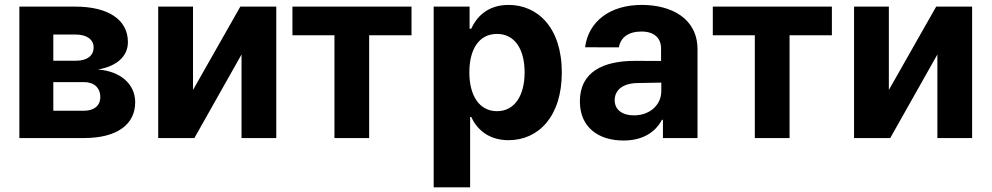

<svg xmlns="http://www.w3.org/2000/svg" viewBox="-20 -573 4116 797"><path d="M60.4 0H328.8C465.2 0 541.2 -55.8 541.2 -148.8C541.2 -220.5 484.4 -277.3 386.4 -284.4C464.5 -297.9 511 -339.1 511 -398.1C511 -492.5 427.6 -545.5 293 -545.5H60.4ZM201.3 -113.3V-232.2H328.8C370.7 -232.2 396.3 -208.5 396.3 -169.7C396.3 -134.6 370.7 -113.3 328.8 -113.3ZM201.3 -321V-429.7H293C339.8 -429.7 368.6 -409.4 368.6 -376.1C368.6 -341.6 341.3 -321 296.2 -321Z M781.2 -199.6V-545.5H636.7V0H786.9L982.6 -346.9V0H1126.8V-545.5H977.6Z M1193.9 -426.5H1368.3V0H1512.4V-426.5H1688.2V-545.5H1193.9Z M1780.2 204.5H1931.5V-87.4H1936.1C1957 -41.9 2002.8 8.9 2090.9 8.9C2215.2 8.9 2312.1 -89.5 2312.1 -272C2312.1 -459.5 2210.9 -552.6 2091.3 -552.6C2000 -552.6 1956.3 -498.2 1936.1 -453.8H1929.3V-545.5H1780.2ZM1928.3 -272.7C1928.3 -370 1969.5 -432.2 2043 -432.2C2117.9 -432.2 2157.7 -367.2 2157.7 -272.7C2157.7 -177.6 2117.2 -111.5 2043 -111.5C1970.2 -111.5 1928.3 -175.4 1928.3 -272.7Z M2568.2 10.3C2648.8 10.3 2701 -24.9 2727.6 -75.6H2731.9V0H2875.4V-367.9C2875.4 -497.9 2765.3 -552.6 2643.8 -552.6C2513.1 -552.6 2422.9 -485.1 2408.7 -376.8L2549 -376.4C2556.5 -418.3 2588.8 -442.1 2643.1 -442.1C2694.6 -442.1 2724.1 -416.2 2724.1 -371.4V-320L2617.5 -320.3C2483.3 -321 2387.1 -274.1 2387.1 -152.3C2387.1 -44.4 2464.1 10.3 2568.2 10.3ZM2531.6 -157.3C2531.6 -199.9 2566.4 -227.3 2625.7 -228.3L2725.1 -230.1V-195C2725.1 -137.8 2677.9 -94.1 2611.5 -94.1C2565 -94.1 2531.6 -115.8 2531.6 -157.3Z M2938.9 -426.5H3113.3V0H3257.5V-426.5H3433.2V-545.5H2938.9Z M3669.7 -199.6V-545.5H3525.2V0H3675.4L3871.1 -346.9V0H4015.3V-545.5H3866.1Z"/></svg>

Font: Magic Ui Pro
Style: Bold
Weight: 700
Designer: Stefan Endress, Andreas Faust
Version: Version 1.000;FEAKit 1.0